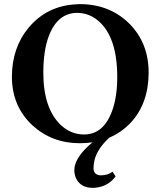

<svg xmlns="http://www.w3.org/2000/svg" viewBox="-20 -678 770 922"><path d="M535.2 168.9Q499.5 217.8 437 223.6Q431.2 224.1 425.8 224.1Q366.2 224.1 344.7 177.2Q336.9 159.2 336.9 138.2Q337.9 77.1 424.3 5.4Q395 9.8 363.8 9.8Q230 9.8 136.2 -75.7Q37.6 -167 37.1 -309.1Q37.6 -449.7 118.2 -545.9Q205.1 -649.4 343.3 -657.2Q353 -657.7 362.8 -658.2Q507.3 -658.2 602.1 -563.5Q693.8 -470.7 693.8 -329.1Q693.4 -181.6 607.9 -88.9Q564 -42.5 504.9 -17.1Q438.5 43.9 430.7 107.9Q429.2 120.1 429.2 131.8Q429.2 157.2 455.1 163.1Q459.5 164.1 463.9 164.1Q502 163.1 520 146ZM351.1 -616.2Q257.8 -616.2 215.3 -507.3Q188 -436.5 188 -329.1Q188 -156.7 272.9 -76.7Q321.3 -32.2 383.8 -32.2Q476.6 -32.2 518.1 -144.5Q543 -212.9 543 -308.1Q543 -499.5 452.6 -577.6Q407.7 -615.7 351.1 -616.2Z"/></svg>

Font: Linux Libertine O
Style: Bold
Weight: 700
Designer: Philipp H. Poll
Foundry: Philipp H. Poll
Version: Version 5.0.0